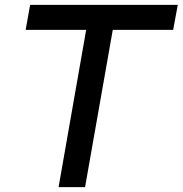

<svg xmlns="http://www.w3.org/2000/svg" viewBox="-20 -770 752 790"><path d="M692.5 -647H444L330 0H221L334.5 -647H85.5L104 -750H711.5Z"/></svg>

Font: Russisch Sans SemiBold
Style: Italic
Weight: 600
Width: 4
Italic angle: -10°
Designer: Michael Sharanda (font) & Cristiano Sobral (main changes)
Foundry: Michael Sharanda
Version: Version 2.00;September 8, 2020;FontCreator 13.0.0.2681 64-bi